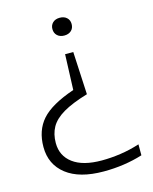

<svg xmlns="http://www.w3.org/2000/svg" viewBox="-113 -622 715 897"><g transform="rotate(-15 244.5 -173.5)"><path d="M263 -547Q284 -547 296.8 -535.2Q309.5 -523.5 309.5 -504.5Q309.5 -484.5 296.8 -472.8Q284 -461 263 -461Q242 -461 229.2 -473Q216.5 -485 216.5 -504.5Q216.5 -523 229 -535Q241.5 -547 263 -547ZM283 -376 293.5 -169Q218 -146.5 174.2 -120.8Q130.5 -95 112.2 -62.2Q94 -29.5 94 14Q94 76 142.2 112Q190.5 148 281 148Q326 148 372.5 141.2Q419 134.5 465.5 119.5V172.5Q377.5 200 277 200Q160 200 96.8 150.8Q33.5 101.5 33.5 17Q33.5 -63 79 -114.5Q124.5 -166 237 -204.5L243.5 -376Z"/></g></svg>

Font: Encode Sans Expanded Light
Style: Regular
Weight: 300
Width: 7
Designer: Multiple Designers
Foundry: Impallari Type
Version: Version 3.000; ttfautohint (v1.8.3) -l 8 -r 50 -G 200 -x 14 